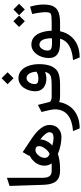

<svg xmlns="http://www.w3.org/2000/svg" viewBox="689 -1478 1040 2458"><g transform="rotate(-90 1209.0 -249.0)"><path d="M260.7 0H251Q210.9 0 180.7 -10Q150.4 -20 130.4 -37.8Q110.4 -55.7 97.7 -83.5Q85 -111.3 79.1 -144Q73.2 -176.8 71.8 -219.7L57.6 -646.5L64.5 -648.9L148.9 -676.3L161.6 -680.2V-667V-227.1Q161.6 -164.1 182.6 -135.7Q203.6 -107.4 250.5 -107.4H260.7Q264.2 -107.4 266.8 -92.5Q269.5 -77.6 269.5 -62.5V-45.9Q269.5 -30.3 266.8 -15.1Q264.2 0 260.7 0Z M255.4 -107.4H345.7Q316.9 -150.9 316.9 -199.7Q316.9 -225.6 324.2 -250.7Q331.5 -275.9 343.8 -296.6Q356 -317.4 372.8 -335.4Q389.6 -353.5 408.4 -366.9Q427.2 -380.4 447.8 -389.2L440.9 -393.1L445.8 -401.4L485.4 -469.7L490.2 -478.5L499 -473.1L660.6 -365.7Q838.4 -247.1 838.4 -136.2Q838.4 -65.9 795.4 -24.2Q752.4 17.6 684.1 17.6Q579.6 17.6 467.8 -27.8Q384.3 0 272 0H255.4Q236.8 0 236.8 -45.9V-62.5Q236.8 -107.4 255.4 -107.4ZM653.3 -252.9Q646 -162.6 575.2 -98.6Q632.3 -83.5 671.4 -83.5Q710.4 -83.5 727.8 -96.4Q745.1 -109.4 745.1 -136.2Q745.1 -158.7 722.2 -188.5Q699.2 -218.3 653.3 -252.9ZM567.4 -270Q567.4 -293 554.2 -304.2Q541 -315.4 517.6 -315.4Q481.4 -315.4 449 -276.6Q416.5 -237.8 416.5 -195.8Q416.5 -151.9 467.3 -133.3Q503.9 -148.4 535.6 -190.9Q567.4 -233.4 567.4 -270Z M1227.1 0H1210Q1156.7 0 1131.8 -12.2Q1120.1 52.2 1090.3 102.3Q1060.5 152.3 1016.6 184.8Q972.7 217.3 917 234.1Q861.3 251 796.4 251H794.9L792 244.6L765.1 178.2L760.3 166Q825.2 161.1 876 145Q926.8 128.9 963.1 100.6Q999.5 72.3 1018.8 30Q1038.1 -12.2 1038.1 -66.4Q1038.1 -109.9 1006.3 -229.5L1004.4 -236.8L1011.2 -240.7L1084.5 -278.3L1095.2 -283.7L1098.1 -272Q1109.9 -228 1131.3 -140.1Q1139.2 -107.4 1207.5 -107.4H1227.1Q1230.5 -107.4 1233.2 -92.5Q1235.8 -77.6 1235.8 -62.5V-45.9Q1235.8 -30.3 1233.2 -15.1Q1230.5 0 1227.1 0Z M1221.2 -107.4 1355 -107.9Q1455.1 -108.4 1479.5 -127.9Q1510.3 -151.9 1516.6 -192.4Q1475.6 -175.3 1428.2 -175.3Q1396 -175.3 1367.7 -184.3Q1339.4 -193.4 1317.4 -210.4Q1295.4 -227.5 1282.5 -254.2Q1269.5 -280.8 1269.5 -313.5Q1269.5 -356.4 1281.5 -395.8Q1293.5 -435.1 1314.9 -465.6Q1336.4 -496.1 1368.4 -514.4Q1400.4 -532.7 1438 -532.7Q1464.4 -532.7 1487.8 -524.7Q1511.2 -516.6 1529.1 -502.4Q1546.9 -488.3 1561.8 -468.5Q1576.7 -448.7 1586.7 -425.8Q1596.7 -402.8 1603.8 -377Q1610.8 -351.1 1614 -324.7Q1617.2 -298.3 1617.2 -272Q1617.2 -91.3 1525.4 -32.7Q1474.1 0 1352.1 0H1221.2Q1202.6 0 1202.6 -45.9V-62.5Q1202.6 -107.4 1221.2 -107.4ZM1361.8 -320.3Q1361.8 -298.8 1378.7 -288.3Q1395.5 -277.8 1433.6 -277.8Q1481.9 -277.8 1519.5 -301.3Q1518.6 -356.4 1496.6 -392.8Q1474.6 -429.2 1439 -429.2Q1408.2 -429.2 1385 -398.4Q1361.8 -367.7 1361.8 -320.3ZM1436.5 -748.5 1512.7 -671.9 1436.5 -595.7 1359.9 -671.9Z M2095.7 0H2037.6Q2029.8 41 2012.5 77.6Q1995.1 114.3 1966.6 146.2Q1938 178.2 1900.9 201.4Q1863.8 224.6 1813.5 237.8Q1763.2 251 1704.6 251H1703.1L1700.2 244.6L1673.3 178.2L1668.5 166Q1905.8 146.5 1942.4 0H1892.6Q1824.7 0 1781.5 -14.9Q1738.3 -29.8 1716.8 -62Q1695.3 -94.2 1695.3 -146Q1695.8 -178.2 1703.4 -210.2Q1710.9 -242.2 1726.1 -270.5Q1741.2 -298.8 1761.5 -320.6Q1781.7 -342.3 1809.3 -355Q1836.9 -367.7 1867.7 -367.7Q1902.8 -367.7 1931.6 -354.2Q1960.4 -340.8 1980.5 -317.1Q2000.5 -293.5 2014.6 -260.3Q2028.8 -227.1 2036.1 -189Q2043.5 -150.9 2044.9 -107.4H2095.7Q2099.1 -107.4 2101.8 -92.5Q2104.5 -77.6 2104.5 -62.5V-45.9Q2104.5 -30.3 2101.8 -15.1Q2099.1 0 2095.7 0ZM1790.5 -160.6Q1790.5 -145.5 1795.4 -134.8Q1800.3 -124 1808.3 -117.9Q1816.4 -111.8 1830.6 -108.4Q1844.7 -105 1858.9 -104Q1873 -103 1894 -103Q1918 -103 1948.7 -104.5Q1947.3 -188 1926 -226.1Q1904.8 -264.2 1864.3 -264.2Q1834.5 -264.2 1812.5 -231.4Q1790.5 -198.7 1790.5 -160.6Z M2090.3 -107.4H2150.4Q2239.7 -107.4 2261 -118.7Q2282.2 -129.9 2282.2 -187.5Q2282.2 -204.1 2280 -226.8Q2277.8 -249.5 2274.7 -269.8Q2271.5 -290 2268.3 -308.1Q2265.1 -326.2 2262.7 -336.9L2260.3 -347.7L2258.3 -356.4L2267.1 -358.9L2342.8 -381.3L2352.1 -384.3L2355 -375Q2356 -371.6 2357.7 -365.7Q2359.4 -359.9 2363.8 -341.8Q2368.2 -323.7 2371.6 -305.4Q2375 -287.1 2377.7 -261.5Q2380.4 -235.8 2380.4 -212.4Q2380.4 -95.7 2328.1 -47.9Q2275.9 0 2148.4 0H2090.3Q2071.8 0 2071.8 -45.9V-62.5Q2071.8 -107.4 2090.3 -107.4ZM2319.3 -594.7 2386.7 -527.3 2389.6 -524.4 2386.7 -522 2319.3 -454.1 2316.4 -451.7 2314 -454.1 2246.1 -522 2243.7 -524.4 2246.1 -527.3 2314 -594.7 2316.4 -597.7ZM2168.5 -594.7 2235.8 -527.3 2238.8 -524.4 2235.8 -522 2168.5 -454.1 2165.5 -451.7 2163.1 -454.1 2095.2 -522 2092.8 -524.4 2095.2 -527.3 2163.1 -594.7 2165.5 -597.7Z"/></g></svg>

Font: Samim Medium FD
Style: Medium-FD
Weight: 500
Foundry: DejaVu fonts team - Redesigned by Saber Rastikerdar
Version: Version 4.0.5